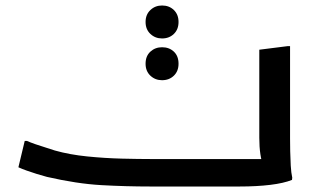

<svg xmlns="http://www.w3.org/2000/svg" viewBox="-20 -679 1168 699"><path d="M70 -166H78Q89 -161 109 -154Q129 -147 149 -141Q169 -135 180 -131Q233 -116 297.5 -109.5Q362 -103 423.5 -101.5Q485 -100 528 -100H978L938 -78Q932 -91 928 -117.5Q924 -144 924 -177V-498L1027 -511H1036V-175Q1036 -155 1036.5 -128.5Q1037 -102 1038.5 -76Q1040 -50 1044 -32L1043 -24Q1013 -12 964 -6Q915 0 852 0H528Q438 0 349 -5Q260 -10 151 -35Q132 -40 113 -46Q94 -52 77 -58Q60 -64 47 -70ZM570 -539Q545 -539 527.5 -555.5Q510 -572 510 -599Q510 -626 527.5 -642.5Q545 -659 570 -659Q596 -659 613 -642.5Q630 -626 630 -599Q630 -572 613 -555.5Q596 -539 570 -539ZM570 -387Q545 -387 527.5 -403.5Q510 -420 510 -447Q510 -475 527.5 -491Q545 -507 570 -507Q596 -507 613 -491Q630 -475 630 -447Q630 -420 613 -403.5Q596 -387 570 -387Z"/></svg>

Font: Kufam Medium
Style: Italic
Weight: 500
Italic angle: -11°
Designer: Artur Schmal
Foundry: Original Type
Version: Version 1.301; ttfautohint (v1.8.3)